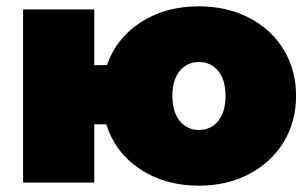

<svg xmlns="http://www.w3.org/2000/svg" viewBox="-20 -577 974 607"><path d="M916 -274Q916 -192 876.5 -127.5Q837 -63 767 -26.5Q697 10 609 10Q501 10 422.5 -42.5Q344 -95 316 -184H278V0H53V-547H278V-371H318Q348 -457 425.5 -507Q503 -557 609 -557Q697 -557 767 -521Q837 -485 876.5 -420.5Q916 -356 916 -274ZM693 -274Q693 -325 669.5 -353Q646 -381 609 -381Q572 -381 548.5 -353Q525 -325 525 -274Q525 -223 548.5 -194.5Q572 -166 609 -166Q646 -166 669.5 -194.5Q693 -223 693 -274Z"/></svg>

Font: CMG Sans Black
Style: Regular
Weight: 900
Designer: Julieta Ulanovsky
Foundry: Julieta Ulanovsky
Version: Version 7.200